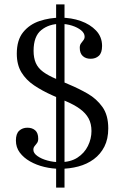

<svg xmlns="http://www.w3.org/2000/svg" viewBox="-20 -752 563 869"><path d="M252 12Q216 12 180.5 3.5Q145 -5 116 -21.5Q87 -38 69.5 -61.5Q52 -85 52 -116Q52 -147 67 -160.5Q82 -174 104 -174Q126 -174 139.5 -162Q153 -150 153 -124Q153 -112 147.5 -104.5Q142 -97 136.5 -90.5Q131 -84 131 -74Q131 -59 149 -46Q167 -33 194.5 -25.5Q222 -18 250 -18Q299 -18 330.5 -38.5Q362 -59 378 -91.5Q394 -124 394 -159Q394 -192 381 -216Q368 -240 342 -259Q316 -278 278 -294L218 -320Q171 -341 134.5 -365.5Q98 -390 77 -424.5Q56 -459 56 -509Q56 -571 85 -606.5Q114 -642 159.5 -657Q205 -672 254 -672Q303 -672 345.5 -657Q388 -642 415 -613.5Q442 -585 442 -544Q442 -513 427.5 -499.5Q413 -486 390 -486Q368 -486 354.5 -498.5Q341 -511 341 -536Q341 -548 346.5 -555.5Q352 -563 357.5 -570Q363 -577 363 -586Q363 -602 347 -615Q331 -628 306 -636Q281 -644 253 -644Q202 -644 167 -616Q132 -588 132 -522Q132 -490 142 -467Q152 -444 175 -427Q198 -410 236 -394L294 -369Q337 -351 377 -328Q417 -305 443.5 -268Q470 -231 470 -171Q470 -123 452.5 -88.5Q435 -54 404.5 -31.5Q374 -9 334.5 1.5Q295 12 252 12ZM234 97V-732H272V97Z"/></svg>

Font: Frank Ruhl Libre Light
Style: Regular
Weight: 300
Designer: Yanek Iontef
Foundry: Fontef
Version: Version 6.003;gftools[0.9.30]